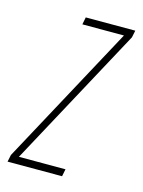

<svg xmlns="http://www.w3.org/2000/svg" viewBox="-121 -580 470 633"><g transform="rotate(15 114.5 -263.0)"><path d="M-33 0H153L158 -25H-1L257 -502L262 -526H93L88 -501H230L-28 -24Z"/></g></svg>

Font: Noto Sans ExtraCondensed Thin
Style: Italic
Weight: 100
Width: 2
Italic angle: -12°
Designer: Monotype Design Team
Foundry: Monotype Imaging Inc.
Version: Version 2.013